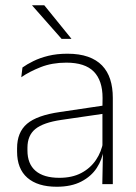

<svg xmlns="http://www.w3.org/2000/svg" viewBox="-20 -701 518 731"><path d="M369.5 0 372 -125 370 -131.5V-290L370.5 -328Q370.5 -394.5 337 -428.5Q303.5 -462.5 232.5 -462.5Q178.5 -462.5 135.2 -445.5Q92 -428.5 61 -407L65.5 -444Q82 -456 106.8 -468.2Q131.5 -480.5 164 -488.5Q196.5 -496.5 237 -496.5Q282 -496.5 314.8 -485Q347.5 -473.5 368.5 -451.8Q389.5 -430 399.5 -399Q409.5 -368 409.5 -328.5V0ZM196 10Q123.5 10 84.2 -24.2Q45 -58.5 45 -124V-136.5Q45 -197.5 83 -229.8Q121 -262 208 -274.5L379.5 -300L381.5 -269L213.5 -244.5Q145 -234.5 114.8 -210Q84.5 -185.5 84.5 -138.5V-128Q84.5 -77 115.5 -50.5Q146.5 -24 206 -24Q254.5 -24 289.2 -42.2Q324 -60.5 345.2 -91.8Q366.5 -123 373 -162L383.5 -131H374.5Q369.5 -94 348.5 -61.8Q327.5 -29.5 289.5 -9.8Q251.5 10 196 10ZM148.5 -681 251.5 -554V-553H214.5L102.5 -680V-681Z"/></svg>

Font: Anek Gurmukhi ExtraLight
Style: Regular
Weight: 250
Designer: Sarang Kulkarni (Gurmukhi), Yesha Goshar (Latin)
Foundry: Ek Type
Version: Version 1.003